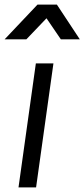

<svg xmlns="http://www.w3.org/2000/svg" viewBox="-55 -810 365 830"><path d="M25 0 100 -536H176L101 0ZM-35 -640 107 -790H191L290 -640H208L146 -731L59 -640Z"/></svg>

Font: Kosmopol Plus Jakarta Sans Italic It
Style: Regular
Weight: 400
Italic angle: -8.04999°
Designer: Gumpita Rahayu
Foundry: Tokotype
Version: Version 2.006